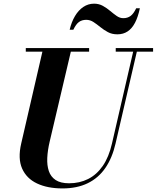

<svg xmlns="http://www.w3.org/2000/svg" viewBox="-20 -1012 854 1046"><path d="M320.5 14.5Q239 14.5 181.8 -12.5Q124.5 -39.5 100.5 -93.8Q76.5 -148 95.5 -230L215.5 -750H370.5L250.5 -240Q239.5 -193 237.5 -152.2Q235.5 -111.5 246 -80.2Q256.5 -49 283.2 -31.2Q310 -13.5 356.5 -13.5Q413.5 -13.5 460 -36.8Q506.5 -60 539.8 -108Q573 -156 590 -230L710 -750H730L609.5 -230Q591.5 -151.5 553.8 -96.8Q516 -42 457.8 -13.8Q399.5 14.5 320.5 14.5ZM120.5 -730.5V-750H465.5V-730.5ZM610.5 -730.5V-750H814V-730.5ZM619.5 -825Q590 -825 567.8 -837Q545.5 -849 526.5 -864.5Q507.5 -880 489.2 -892Q471 -904 449.5 -904Q426.5 -904 410.2 -892.2Q394 -880.5 379.5 -850H359.5Q369.5 -892.5 388.5 -924.5Q407.5 -956.5 434 -974.2Q460.5 -992 492.5 -992Q519 -992 540.5 -980Q562 -968 580.2 -952.5Q598.5 -937 615.8 -925Q633 -913 652 -913Q675 -913 691.5 -925.2Q708 -937.5 722 -967H742Q732 -919.5 715.5 -888Q699 -856.5 675.2 -840.8Q651.5 -825 619.5 -825Z"/></svg>

Font: Bodoni Moda 11pt
Style: Bold Italic
Weight: 700
Italic angle: -13°
Designer: Owen Earl
Foundry: indestructible type
Version: Version 2.004